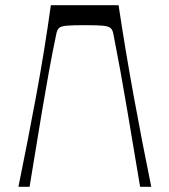

<svg xmlns="http://www.w3.org/2000/svg" viewBox="-20 -720 653 740"><path d="M437 -700Q463 -527 495 -351.5Q527 -176 563 0H520Q508 -72 495.5 -146Q483 -220 470.5 -294.5Q458 -369 444.5 -443.5Q431 -518 417 -589Q414 -605 406 -612Q398 -619 376 -621Q354 -623 307 -623Q259 -623 237 -621Q215 -619 207.5 -612Q200 -605 197 -589Q182 -518 168.5 -443.5Q155 -369 142.5 -294.5Q130 -220 118 -146Q106 -72 94 0H51Q87 -176 119.5 -351.5Q152 -527 176 -700Z"/></svg>

Font: Ojuju
Style: Regular
Weight: 400
Designer: Chisaokwu Joboson, Mirko Velimirovic
Foundry: Udi Foundry
Version: Version 1.000